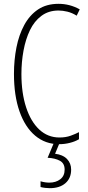

<svg xmlns="http://www.w3.org/2000/svg" viewBox="-20 -744 461 1004"><path d="M286 -689Q234 -689 196.5 -661Q159 -633 136.5 -586Q114 -539 103 -479.5Q92 -420 92 -357Q92 -258 116.5 -183Q141 -108 185.5 -66.5Q230 -25 291 -25Q324 -25 350 -34.5Q376 -44 393 -53V-16Q373 -4 345.5 3Q318 10 289 10Q217 10 164 -34.5Q111 -79 82 -161.5Q53 -244 53 -358Q53 -430 66 -496Q79 -562 107 -613.5Q135 -665 179 -694.5Q223 -724 286 -724Q345 -724 397 -695L381 -662Q357 -677 332.5 -683Q308 -689 286 -689ZM352 143Q352 188 322 214Q292 240 240 240Q230 240 216.5 238.5Q203 237 192 234V204Q216 211 238 211Q272 211 295 193.5Q318 176 318 143Q318 110 293 96.5Q268 83 229 81L263 0H293L268 60Q309 65 330.5 87.5Q352 110 352 143Z"/></svg>

Font: Noto Sans Arabic UI XCn XLt
Style: Regular
Weight: 200
Width: 2
Designer: Monotype Design Team, Nadine Chahine and Nizar Qandah
Foundry: Monotype Imaging Inc.
Version: Version 2.010; ttfautohint (v1.8.4.7-5d5b)